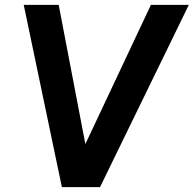

<svg xmlns="http://www.w3.org/2000/svg" viewBox="-20 -765 792 785"><path d="M233 0H389L752 -745H597L329 -176L220 -745H77Z"/></svg>

Font: Mluvka Bold
Style: Italic
Weight: 700
Italic angle: -8°
Designer: Modified by Jiří Krblich, Original typeface by Gumpita Rahayu
Foundry: Gumpita Rahayu & Jiří Krblich
Version: Version 2.000;Glyphs 3.1.1 (3134)